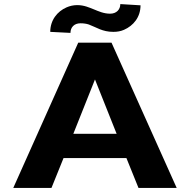

<svg xmlns="http://www.w3.org/2000/svg" viewBox="-20 -920 930 940"><path d="M599 -146 658 0H845L526 -711H363L45 0H232L291 -146ZM339 -265 445 -531 551 -265ZM519 -853C488 -853 462 -865 440 -874C417 -883 392 -895 358 -895C340 -895 322 -891 306 -884C260 -864 226 -821 226 -764L325 -759C325 -786 343 -806 374 -806C389 -806 403 -804 415 -800C453 -786 481 -764 535 -764C554 -764 571 -767 587 -774C633 -794 668 -836 668 -894L569 -900C569 -873 550 -853 519 -853Z"/></svg>

Font: Asimov
Style: XWid
Weight: 500
Designer: Google
Version: Version 2.000980; 2014